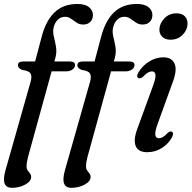

<svg xmlns="http://www.w3.org/2000/svg" viewBox="-32 -738 942 943"><path d="M56 -417Q56 -436 81.5 -436H140.5L171 -551Q191.5 -634 234.8 -676.2Q278 -718.5 348 -718.5Q386.5 -718.5 405.5 -702.5Q424.5 -686.5 424.5 -664.5Q424.5 -643.5 411.5 -630.5Q398.5 -617.5 376.5 -617.5Q358 -617.5 344 -627Q330 -636.5 316.8 -646Q303.5 -655.5 287.5 -655.5Q266.5 -655.5 252 -641.5Q237.5 -627.5 231.5 -603.5Q226.5 -583.5 232.2 -559.8Q238 -536 242.8 -509.5Q247.5 -483 240.5 -455.5L235 -436H311Q336.5 -436 336.5 -418.5Q336.5 -405.5 323.8 -396.5Q311 -387.5 293 -387.5H221.5L105.5 33.5Q98.5 60 98.5 79Q98.5 91.5 104 99Q109.5 106.5 115.2 113.8Q121 121 121 131Q121 152.5 91.8 168.5Q62.5 184.5 26.5 184.5Q-29.5 184.5 -5 98L118.5 -337Q126 -364 117.8 -377.2Q109.5 -390.5 77.5 -394.5Q56 -403 56 -417ZM348 -417Q348 -436 373.5 -436H432.5L463 -551Q483.5 -634 526.8 -676.2Q570 -718.5 640 -718.5Q678.5 -718.5 697.5 -702.5Q716.5 -686.5 716.5 -664.5Q716.5 -643.5 703.5 -630.5Q690.5 -617.5 668.5 -617.5Q650 -617.5 636 -627Q622 -636.5 608.8 -646Q595.5 -655.5 579.5 -655.5Q558.5 -655.5 544 -641.5Q529.5 -627.5 523.5 -603.5Q518.5 -583.5 524.2 -559.8Q530 -536 534.8 -509.5Q539.5 -483 532.5 -455.5L527 -436H603Q628.5 -436 628.5 -418.5Q628.5 -405.5 615.8 -396.5Q603 -387.5 585 -387.5H513.5L397.5 33.5Q390.5 60 390.5 79Q390.5 91.5 396 99Q401.5 106.5 407.2 113.8Q413 121 413 131Q413 152.5 383.8 168.5Q354.5 184.5 318.5 184.5Q262.5 184.5 287 98L410.5 -337Q418 -364 409.8 -377.2Q401.5 -390.5 369.5 -394.5Q348 -403 348 -417ZM805.5 -543Q778.5 -543 764 -558.2Q749.5 -573.5 751 -596Q752.5 -624 775.8 -648.2Q799 -672.5 834.5 -672.5Q863 -672.5 876.8 -657Q890.5 -641.5 889 -618.5Q887.5 -589.5 864.2 -566.2Q841 -543 805.5 -543ZM741.5 -127.5Q728 -89.5 731 -74.2Q734 -59 748.5 -59Q757 -59 767.2 -64.5Q777.5 -70 791.5 -85Q803.5 -95.5 811 -91.5Q824.5 -85.5 811.5 -61.5Q793 -29.5 761.2 -10Q729.5 9.5 691 9.5Q647.5 9.5 634.8 -20.2Q622 -50 642.5 -105.5L719.5 -316.5Q734 -355.5 731.5 -371.5Q729 -387.5 714 -387.5Q705 -387.5 694.5 -381.5Q684 -375.5 669.5 -360.5Q657 -350.5 649 -354Q635 -360 648.5 -383.5Q668.5 -416 701.2 -436.2Q734 -456.5 770 -456.5Q811 -456.5 825 -426.2Q839 -396 817.5 -337.5Z"/></svg>

Font: Fraunces 72pt Soft
Style: Italic
Weight: 400
Italic angle: -16°
Version: Version 1.000;[b76b70a41]